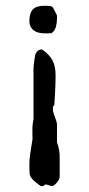

<svg xmlns="http://www.w3.org/2000/svg" viewBox="-20 -645 306 663"><path d="M176.8 -581.1Q176.8 -566.9 173.3 -553.2Q169.9 -539.6 158.2 -530.3Q156.7 -530.3 153.8 -530.3Q150.9 -530.3 147.2 -530Q143.6 -529.8 140.6 -529.8Q137.7 -529.8 136.2 -529.8Q126 -529.8 116 -531.7Q106 -533.7 98.4 -538.8Q90.8 -543.9 86.2 -552Q81.5 -560.1 81.5 -572.8Q81.5 -599.6 93.3 -612.3Q105 -625 132.8 -625H142.1Q147.9 -625 154.1 -624Q160.2 -623 162.6 -619.1Q163.6 -617.7 165.8 -613.5Q168 -609.4 170.2 -605Q172.4 -600.6 174.3 -596.7Q176.3 -592.8 176.8 -591.3ZM171.9 -385.3V-375Q171.9 -369.6 171.4 -356.2Q170.9 -342.8 170.2 -327.9Q169.4 -313 168.7 -299.6Q168 -286.1 167.5 -281.2Q162.6 -279.3 162.6 -272.9V-268.6Q162.6 -261.7 164.6 -255.1Q166.5 -248.5 169.2 -241.9Q171.9 -235.4 174.1 -228.5Q176.3 -221.7 176.8 -215.3V-153.8Q176.8 -152.8 177.5 -150.9Q178.2 -148.9 179 -146.7Q179.7 -144.5 180.4 -142.6Q181.2 -140.6 181.2 -140.1Q181.6 -137.7 182.6 -133.3Q183.6 -128.9 184.3 -124.3Q185.1 -119.6 185.5 -116Q186 -112.3 186 -111.3V-71.8V-32.2Q185.1 -27.8 182.1 -22.7Q179.2 -17.6 175.3 -13.2Q171.4 -8.8 167 -5.6Q162.6 -2.4 158.2 -2.4Q157.2 -2.4 154.3 -3.4Q151.4 -4.4 148.2 -5.4Q145 -6.3 142.1 -7.3Q139.2 -8.3 138.2 -8.3Q137.2 -8.3 133.8 -6.1Q130.4 -3.9 129.9 -2.4H125.5H120.6Q116.2 -5.9 110.4 -10Q104.5 -14.2 99.1 -19Q93.8 -23.9 89.4 -29.5Q85 -35.2 83 -41.5Q82.5 -43 82.3 -47.1Q82 -51.3 81.8 -56.2Q81.5 -61 81.5 -65.4Q81.5 -69.8 81.5 -71.8Q81.5 -74.7 81.5 -79.6Q81.5 -84.5 81.8 -89.4Q82 -94.2 82.3 -97.9Q82.5 -101.6 83 -102.1Q83 -104 84.2 -113Q85.4 -122.1 87.2 -132.6Q88.9 -143.1 90.3 -152.3Q91.8 -161.6 92.3 -164.1Q92.3 -166 92 -177Q91.8 -188 91.8 -197.8Q91.8 -208.5 92.3 -210.4Q92.3 -211.9 92.8 -215.3Q93.3 -218.8 93.8 -222.4Q94.2 -226.1 95 -229.2Q95.7 -232.4 95.7 -233.9V-408.2Q95.7 -411.6 96.4 -418.7Q97.2 -425.8 98.1 -433.3Q99.1 -440.9 100.1 -447Q101.1 -453.1 101.6 -455.1Q103 -461.9 109.1 -468Q115.2 -474.1 123 -474.1H125.5Q150.4 -457 161.1 -436.8Q171.9 -416.5 171.9 -385.3Z"/></svg>

Font: IM FELL English
Style: Regular
Weight: 400
Designer: Igino Marini
Foundry: Igino Marini
Version: 3.00